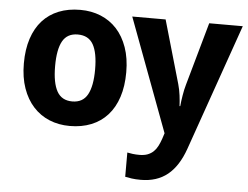

<svg xmlns="http://www.w3.org/2000/svg" viewBox="-54 -624 1202 932"><g transform="rotate(5 546.5 -158.0)"><path d="M202.1 -273.9Q202.1 -192.4 225.1 -151.1Q248 -109.9 299.8 -109.9Q351.1 -109.9 374 -151.4Q397 -192.9 397 -273.9Q397 -355.5 374 -395.8Q351.1 -436 298.8 -436Q247.6 -436 224.9 -395.8Q202.1 -355.5 202.1 -273.9ZM548.8 -273.9Q548.8 -205.6 531.5 -152.8Q514.2 -100.1 481.7 -64Q449.2 -27.8 402.6 -9Q356 9.8 297.9 9.8Q243.7 9.8 198.2 -9Q152.8 -27.8 119.9 -64Q86.9 -100.1 68.4 -152.8Q49.8 -205.6 49.8 -273.9Q49.8 -341.8 67.1 -394.5Q84.5 -447.3 116.9 -483.2Q149.4 -519 195.8 -537.6Q242.2 -556.2 300.8 -556.2Q355 -556.2 400.4 -537.6Q445.8 -519 478.8 -483.2Q511.7 -447.3 530.3 -394.5Q548.8 -341.8 548.8 -273.9ZM554.2 -545.9H716.8L805.2 -238.8Q812.5 -213.4 816.2 -184.6Q819.8 -155.8 820.8 -132.8H824.2Q825.2 -144 826.9 -157.7Q828.6 -171.4 831.1 -185.5Q833.5 -199.7 836.4 -213.6Q839.4 -227.5 842.8 -238.8L929.2 -545.9H1092.8L877 69.8Q846.7 156.2 794.7 198.2Q742.7 240.2 664.1 240.2Q638.2 240.2 619.9 237.5Q601.6 234.9 587.9 231.9V113.8Q598.6 116.2 614.3 118.2Q629.9 120.1 647 120.1Q670.4 120.1 687 113.8Q703.6 107.4 715.6 95.9Q727.5 84.5 735.8 68.4Q744.1 52.2 751 32.2L759.8 4.9Z"/></g></svg>

Font: Droid Sans
Style: Bold
Weight: 700
Foundry: Ascender Corporation
Version: Version 1.00 build 112